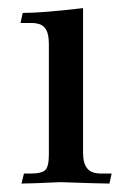

<svg xmlns="http://www.w3.org/2000/svg" viewBox="-20 -445 314 466"><path d="M245.6 0.5Q223.6 0.5 126.5 -2.9Q54.2 0.5 32.2 0.5L38.1 -23.9H57.1Q79.6 -23.9 89.1 -31.5Q98.6 -39.1 98.6 -69.8V-337.4Q98.6 -360.8 92.5 -371.8Q86.4 -382.8 76.9 -386Q67.4 -389.2 57.1 -389.2H29.8L35.2 -413.6Q82 -413.6 181.6 -425.3V-75.7Q181.6 -52.7 188 -41.7Q194.3 -30.8 203.9 -27.3Q213.4 -23.9 223.1 -23.9H251Z"/></svg>

Font: Quaaykop
Style: Regular
Weight: 400
Designer: Tup Wanders
Foundry: Free font, DO NOT SELL
Version: Version 1.00;July 31, 2023;FontCreator 11.5.0.2430 64-bit